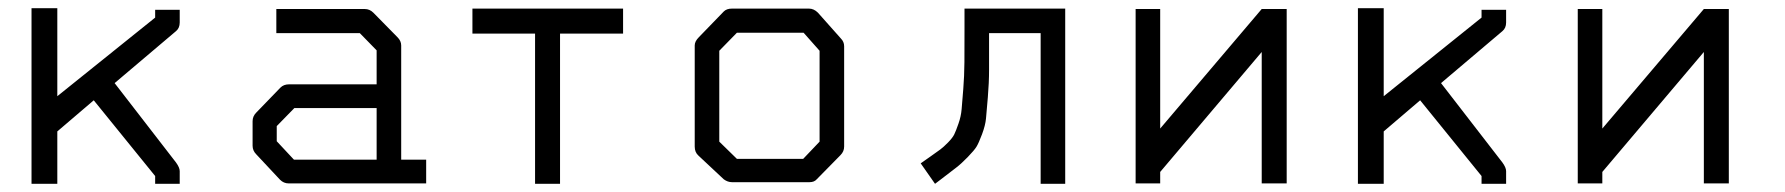

<svg xmlns="http://www.w3.org/2000/svg" viewBox="-20 -498 4360 469"><path d="M120 -177V-49H57V-478H120V-263L359 -455V-474H419V-443Q419 -429.5 410 -422L260 -295L410 -101Q419 -88.5 419 -80V-49H359V-68L209 -253Z M900 -108V-234H699L656 -190V-153L698 -108ZM960 -108H1021V-50H685Q673 -50 664 -59L606 -121Q597 -130 597 -142V-202Q597 -214 606 -223L665 -284Q673 -292 686 -292H900V-375L859 -417H655V-476H871Q883 -476 892 -467L951 -407Q960 -398 960 -387Z M1134 -477H1502V-416H1348V-49H1287V-416H1134Z M1737 -374V-152L1780 -110H1942L1982 -152V-374L1943 -418H1780ZM1687 -407 1748 -470Q1755 -477 1768 -477H1956Q1968 -477 1978 -467L2034 -404Q2042 -396 2042 -385V-140Q2042 -128 2033 -119L1975 -60Q1969 -53 1957.5 -53H1954H1768Q1757.5 -53 1748 -60L1686 -118Q1677 -126 1677 -140V-387Q1677 -397 1687 -407Z M2582 -49H2522V-417H2396Q2396 -360 2396 -328Q2396 -296 2393 -260.5Q2390 -225 2388.5 -208.5Q2387 -192 2378.8 -170Q2370.5 -148 2365.2 -139.5Q2360 -131 2343.8 -114.2Q2327.5 -97.5 2316 -88.8Q2304.5 -80 2278.5 -60Q2269 -53 2264 -49L2229 -99Q2237.5 -105 2252.5 -115.5Q2269.5 -127.5 2277 -133Q2284.5 -138.5 2295.8 -150Q2307 -161.5 2311 -169.8Q2315 -178 2321.2 -195.8Q2327.5 -213.5 2329 -231.5Q2330.5 -249.5 2333 -280.5Q2335.5 -311.5 2335.8 -346.2Q2336 -381 2336 -432V-477H2582Z M3123 -50H3062V-371L2814 -78V-50H2754V-476H2814V-184L3062 -476H3123Z M3360 -177V-49H3297V-478H3360V-263L3599 -455V-474H3659V-443Q3659 -429.5 3650 -422L3500 -295L3650 -101Q3659 -88.5 3659 -80V-49H3599V-68L3449 -253Z M4203 -50H4142V-371L3894 -78V-50H3834V-476H3894V-184L4142 -476H4203Z"/></svg>

Font: 3270 Nerd Font Mono
Style: Regular
Weight: 400
Monospace: yes
Version: Version 3.0.1;Nerd Fonts 3.0.0